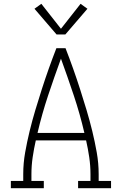

<svg xmlns="http://www.w3.org/2000/svg" viewBox="-20 -988 640 1008"><path d="M37 0V-38H102V-74Q102 -131 112 -187.5Q122 -244 135.5 -299.5Q149 -355 165.5 -410Q182 -465 199.5 -519.5Q217 -574 236 -627.5Q255 -681 276 -735H324Q345 -681 364 -627.5Q383 -574 400.5 -519.5Q418 -465 434.5 -410Q451 -355 464.5 -299.5Q478 -244 488 -187.5Q498 -131 498 -74V-38H563V0H390V-38H455V-74Q455 -118 448.5 -162.5Q442 -207 432 -251H168Q158 -207 151.5 -162.5Q145 -118 145 -74V-38H210V0ZM177 -290H423Q400 -389 367.5 -486.5Q335 -584 300 -680Q265 -584 232.5 -486.5Q200 -389 177 -290ZM277 -807 161 -942 197 -968 300 -837 403 -968 439 -942 323 -807Z"/></svg>

Font: Iosevka Curly Slab XLtEx
Style: Regular
Weight: 200
Width: 7
Monospace: yes
Designer: Belleve Invis
Foundry: Belleve Invis
Version: Version 11.1.0; ttfautohint (v1.8.3)